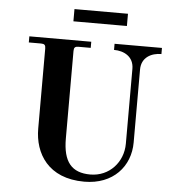

<svg xmlns="http://www.w3.org/2000/svg" viewBox="-59 -929 912 1001"><g transform="rotate(5 397.0 -428.0)"><path d="M290 -810H570V-874H290ZM68 -680H132C150 -680 156 -674 156 -656V-237C156 -108 229 18 419 18C570 18 658 -83 658 -208V-590C658 -654 710 -680 762 -680V-712H514V-680C566 -680 618 -654 618 -590V-198C618 -102 547 -22 447 -22C350 -22 304 -75 304 -198V-656C304 -674 310 -680 328 -680H392V-712H68Z"/></g></svg>

Font: Old Standard
Style: Bold
Weight: 700
Designer: Alexey Kryukov <alexios@thessalonica.org.ru>
Version: Version 2.0.2